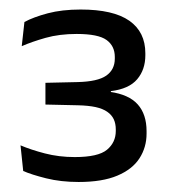

<svg xmlns="http://www.w3.org/2000/svg" viewBox="-20 -728 348 393"><path d="M141 -355.5Q104.5 -355.5 74.5 -363Q44.5 -370.5 27.5 -378L22 -430.5Q43 -421.5 71.8 -414Q100.5 -406.5 133 -406.5Q181 -406.5 199 -421.5Q217 -436.5 217 -460V-463Q217 -475 212.8 -484Q208.5 -493 199.5 -499.2Q190.5 -505.5 175.8 -508.8Q161 -512 139.5 -512.5L73 -514V-558.5L139 -560Q180 -561 197.5 -573.2Q215 -585.5 215 -608V-611.5Q215 -634 198 -646.2Q181 -658.5 137 -658.5Q101.5 -658.5 73.2 -650.5Q45 -642.5 24.5 -633.5L30 -683Q48.5 -693 77.8 -700.8Q107 -708.5 145 -708.5Q212 -708.5 244.8 -685.5Q277.5 -662.5 277.5 -619V-615Q277.5 -585.5 260.8 -565.8Q244 -546 207 -541.5L206.5 -535L205 -540Q244 -534.5 262 -514.2Q280 -494 280 -459.5V-454.5Q280 -426.5 265.5 -404Q251 -381.5 220.2 -368.5Q189.5 -355.5 141 -355.5Z"/></svg>

Font: Anek Odia Medium
Style: Regular
Weight: 400
Version: Version 1.003